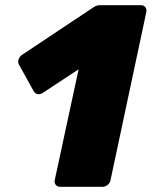

<svg xmlns="http://www.w3.org/2000/svg" viewBox="-20 -720 584 740"><path d="M212 0Q201 0 195 -7.5Q189 -15 191 -26L283 -453L145 -362Q134 -355 124 -357.5Q114 -360 109 -370L52 -473Q48 -482 52.5 -493Q57 -504 67 -510L342 -693Q349 -697 353.5 -698.5Q358 -700 366 -700H523Q534 -700 540 -692.5Q546 -685 544 -674L406 -26Q404 -15 395 -7.5Q386 0 375 0Z"/></svg>

Font: Rubik ExtraBold
Style: Italic
Weight: 800
Italic angle: -12°
Designer: Hubert and Fischer
Foundry: Hubert and Fischer
Version: Version 2.300;gftools[0.9.30]